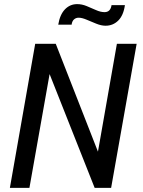

<svg xmlns="http://www.w3.org/2000/svg" viewBox="-20 -913 693 933"><path d="M28 0 151 -700H251L456 -176L548 -700H644L520 0H440L221 -553L123 0ZM493 -788Q472 -788 447.5 -798Q423 -808 400.5 -817.5Q378 -827 362 -827Q349 -827 339.5 -818.5Q330 -810 328 -793H263Q271 -842 295.5 -867.5Q320 -893 355 -893Q378 -893 401 -883.5Q424 -874 446.5 -864Q469 -854 488 -854Q517 -854 522 -888H587Q580 -838 554.5 -813Q529 -788 493 -788Z"/></svg>

Font: Cabin VF Beta
Style: Italic
Weight: 400
Italic angle: -7°
Designer: Pablo Impallari
Foundry: Pablo Impallari. http://www.impallari.com Igino Marini. http://www.ikern.com
Version: Version 2.300